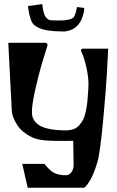

<svg xmlns="http://www.w3.org/2000/svg" viewBox="-20 -907 563 927"><path d="M115.2 -877.9 184.1 -887.2Q189.5 -833.5 204.6 -820.3Q215.3 -810.5 221.2 -809.6Q227.1 -808.6 262.7 -808.1Q319.3 -807.6 335 -823.2Q339.4 -827.6 343.5 -840.1Q347.7 -852.5 349.6 -862.8L351.6 -873L386.7 -868.7Q386.7 -862.8 385.7 -853.5Q384.8 -844.2 377 -822Q369.1 -799.8 355 -784.7Q340.3 -769 320.6 -761.7Q300.8 -754.4 281.5 -754.9Q262.2 -755.4 239.3 -756.8Q206.5 -759.3 186 -765.4Q165.5 -771.5 147 -784.7Q135.7 -792.5 127.9 -815.7Q120.1 -838.9 117.7 -858.4ZM199.7 -700.2Q203.6 -700.2 206.5 -697Q209.5 -693.8 209.5 -689.9Q209.5 -688 209 -687Q194.3 -640.6 179.9 -591.8Q165.5 -543 148.9 -468Q132.3 -393.1 134.3 -359.9Q136.7 -320.8 173.1 -300Q209.5 -279.3 290 -277.3Q313.5 -276.9 331.3 -282.2Q349.1 -287.6 361.3 -300.8Q373.5 -314 381.3 -329.3Q389.2 -344.7 394.3 -369.6Q399.4 -394.5 401.9 -417.5Q404.3 -440.4 406.2 -474.6Q407.2 -489.3 407.2 -501Q407.2 -535.6 397 -582Q386.7 -628.4 372.1 -659.7Q371.1 -661.6 371.1 -663.6Q371.1 -667 373.3 -669.4Q375.5 -671.9 378.9 -671.9H502.4Q500 -622.1 495.6 -545.2Q491.2 -468.3 477.3 -318.6Q463.4 -168.9 449.7 -122.6Q440.9 -93.3 431.2 -70.1Q421.4 -46.9 413.8 -34.4Q406.2 -22 399.7 -13.7Q393.1 -5.4 389.6 -2.9L385.7 -0.5H113.8L87.4 -115.7H194.3Q209 -97.7 225.1 -83Q253.4 -60.1 298.3 -61Q314.9 -61.5 324.2 -74.7Q333.5 -87.9 334.5 -100.6L335.4 -113.8L333.5 -227.1Q296.9 -226.1 237.3 -227.1Q187 -228 156.5 -236.1Q126 -244.1 91.8 -271.5Q72.3 -286.6 56.2 -315.2Q40 -343.8 37.1 -368.7L20 -700.2Z"/></svg>

Font: Some Time Later
Style: Regular
Weight: 400
Version: Version 003.300